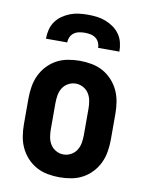

<svg xmlns="http://www.w3.org/2000/svg" viewBox="-84 -801 669 870"><g transform="rotate(10 250.0 -366.0)"><path d="M250 8Q223 8 195.5 3Q168 -2 144 -15Q120 -28 101 -48.5Q82 -69 70.5 -93.5Q59 -118 54.5 -145.5Q50 -173 50 -200V-320Q50 -347 54.5 -374.5Q59 -402 70.5 -426.5Q82 -451 101 -471.5Q120 -492 144 -505Q168 -518 195.5 -523Q223 -528 250 -528Q277 -528 304.5 -523Q332 -518 356 -505Q380 -492 399 -471.5Q418 -451 429.5 -426.5Q441 -402 445.5 -374.5Q450 -347 450 -320V-200Q450 -173 445.5 -145.5Q441 -118 429.5 -93.5Q418 -69 399 -48.5Q380 -28 356 -15Q332 -2 304.5 3Q277 8 250 8ZM250 -97Q268 -97 284.5 -106Q301 -115 310.5 -130.5Q320 -146 323 -164Q326 -182 326 -200V-320Q326 -338 323 -356Q320 -374 310.5 -389.5Q301 -405 284.5 -414Q268 -423 250 -423Q232 -423 215.5 -414Q199 -405 189.5 -389.5Q180 -374 177 -356Q174 -338 174 -320V-200Q174 -182 177 -164Q180 -146 189.5 -130.5Q199 -115 215.5 -106Q232 -97 250 -97ZM81 -600Q81 -621 86 -641.5Q91 -662 103 -679Q115 -696 132 -708Q149 -720 168.5 -727.5Q188 -735 208.5 -737.5Q229 -740 250 -740Q271 -740 291.5 -737.5Q312 -735 331.5 -727.5Q351 -720 368 -708Q385 -696 397 -679Q409 -662 414 -641.5Q419 -621 419 -600H321Q321 -613 315.5 -625Q310 -637 299.5 -644.5Q289 -652 276 -654.5Q263 -657 250 -657Q237 -657 224 -654.5Q211 -652 200.5 -644.5Q190 -637 184.5 -625Q179 -613 179 -600Z"/></g></svg>

Font: Iosevka Extrabold
Style: Regular
Weight: 800
Monospace: yes
Designer: Belleve Invis
Foundry: Belleve Invis
Version: Version 32.5.0; ttfautohint (v1.8.4)